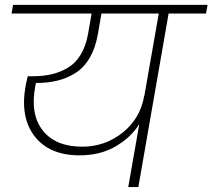

<svg xmlns="http://www.w3.org/2000/svg" viewBox="-20 -760 863 780"><path d="M314 -164.1Q406.7 -164.1 478.5 -221.4Q550.3 -278.8 565.9 -371.1V-368.2L625 -705.1H392.1L377 -618.2Q367.2 -564 344.7 -525.4Q322.3 -486.8 288.6 -464.8Q254.9 -442.9 215.3 -432.9Q175.8 -422.9 126 -422.9Q124.5 -414.1 123 -408.2Q102.1 -294.9 154.1 -229.5Q206.1 -164.1 314 -164.1ZM26.9 -705.1 33.2 -740.2H823.2L816.9 -705.1H665L542 0H501L545.9 -255.9Q511.7 -201.2 449.2 -165Q386.7 -128.9 303.2 -128.9Q180.7 -128.9 120.8 -206.1Q61 -283.2 84 -411.1Q85 -418.5 92.8 -450.2H109.9Q153.8 -450.2 188.5 -458Q223.1 -465.8 254.6 -484.1Q286.1 -502.4 307.6 -537.6Q329.1 -572.8 337.9 -623L352.1 -705.1Z"/></svg>

Font: SVN-Poppins ExtraLight
Style: Italic
Weight: 200
Italic angle: -10°
Designer: Ninad Kale (Devanagari), Jonny Pinhorn (Latin)
Foundry: Indian Type Foundry
Version: Version 3.002 2017